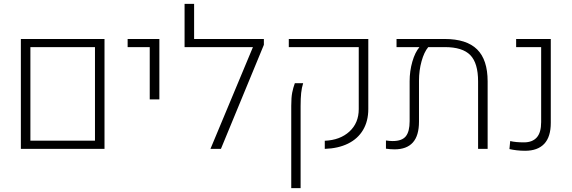

<svg xmlns="http://www.w3.org/2000/svg" viewBox="-20 -770 2960 993"><path d="M87.9 0V-568.4H520.5V0ZM137.2 -42.5H471.2V-526.4H137.2Z M754.4 -255.9V-526.4H640.1V-568.4H804.2V-255.9Z M934.6 -526.4V-750H983.9V-568.4H1322.8V-526.4ZM1344.7 -538.1 1122.6 0H1068.4L1305.7 -568.4H1344.7Z M1659.7 0V-42Q1738.8 -45.4 1787.1 -89.6Q1835.4 -133.8 1835.4 -205.6V-526.4H1473.6V-568.4H1884.8V-206.5Q1884.8 -143.6 1857.7 -97.9Q1830.6 -52.2 1780 -27.3Q1729.5 -2.4 1659.7 0ZM1486.3 203.1V-222.7Q1486.3 -265.6 1491.2 -290.8Q1496.1 -315.9 1504.9 -339.8H1547.9Q1540.5 -316.4 1537.6 -289.3Q1534.7 -262.2 1534.7 -221.2V203.1Z M2279.3 -568.4Q2393.1 -568.4 2447.5 -514.6Q2502 -460.9 2502 -349.1V0H2452.6V-349.1Q2452.6 -443.4 2412.4 -484.9Q2372.1 -526.4 2280.3 -526.4H2194.8Q2173.3 -500.5 2160.2 -453.1Q2147 -405.8 2147 -352.5V-141.1Q2147 -68.4 2115.2 -33Q2083.5 2.4 2020.5 2.4Q2009.3 2.4 1998.5 1.5Q1987.8 0.5 1976.1 -1V-43.5Q1985.4 -42 1994.1 -41.3Q2002.9 -40.5 2010.7 -40.5Q2059.1 -40.5 2078.9 -65.2Q2098.6 -89.8 2098.6 -143.1V-350.1Q2098.6 -402.3 2112.5 -450.9Q2126.5 -499.5 2149.4 -526.4H2030.8V-568.4Z M2695.8 9.8Q2672.9 9.8 2652.3 7.3Q2631.8 4.9 2614.7 1L2618.7 -40.5Q2646.5 -33.7 2689.9 -33.7Q2733.4 -33.7 2756.1 -59.1Q2778.8 -84.5 2778.8 -138.7V-526.4H2649.4V-568.4H2828.6V-134.8Q2828.6 -62 2794.7 -26.1Q2760.7 9.8 2695.8 9.8Z"/></svg>

Font: Heebo ExtraLight
Style: Regular
Weight: 250
Designer: Oded Ezer
Foundry: Ezer Type House
Version: Version 3.100